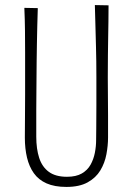

<svg xmlns="http://www.w3.org/2000/svg" viewBox="-20 -727 524 757"><path d="M242 10Q195 10 163.5 -4Q132 -18 113.5 -44Q95 -70 86.5 -105.5Q78 -141 78 -184Q78 -219 78.5 -263.5Q79 -308 79 -353Q79 -398 79 -432Q79 -477 79 -520Q79 -563 78.5 -606.5Q78 -650 76 -696L129 -695Q128 -662 127 -625.5Q126 -589 125.5 -553Q125 -517 124.5 -484.5Q124 -452 124 -426Q124 -397 123.5 -362.5Q123 -328 123 -293.5Q123 -259 123 -231Q123 -203 123 -188Q123 -140 134.5 -104.5Q146 -69 172.5 -49.5Q199 -30 244 -30Q280 -30 302.5 -43Q325 -56 337 -77.5Q349 -99 354 -124.5Q359 -150 359 -175Q359 -185 359.5 -221Q360 -257 360 -310Q360 -363 360 -424Q360 -488 358.5 -540.5Q357 -593 356 -634.5Q355 -676 354 -707L408 -706Q408 -673 407.5 -642.5Q407 -612 406.5 -580Q406 -548 405.5 -510Q405 -472 405 -422Q406 -337 406 -273Q406 -209 406 -185Q406 -153 399.5 -118.5Q393 -84 375.5 -55Q358 -26 325.5 -8Q293 10 242 10Z"/></svg>

Font: Truculenta ExtraLight
Style: Regular
Weight: 250
Version: Version 1.002